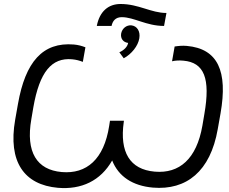

<svg xmlns="http://www.w3.org/2000/svg" viewBox="-20 -934 1149 962"><path d="M270 7C388 17 484 -28 542 -130C574 -49 645 -3 746 6C914 20 1034 -75 1071 -287L1085 -366C1122 -577 1072 -690 916 -704C894 -706 875 -704 855 -701L842 -627C860 -631 877 -632 899 -630C1003 -621 1035 -541 1004 -363L994 -304C965 -138 879 -63 755 -74C630 -85 579 -172 600 -322L601 -329H531L527 -303C501 -136 414 -61 289 -72C165 -83 108 -171 137 -337L147 -396C178 -574 239 -646 341 -637C363 -635 379 -630 395 -624L408 -697C390 -704 372 -709 350 -711C194 -724 107 -624 70 -413L56 -334C19 -122 102 -8 270 7ZM465 -804H539C544 -829 559 -848 590 -848C652 -848 713 -804 802 -804L814 -869C737 -869 675 -914 584 -914C523 -914 479 -877 465 -804ZM578 -672 600 -642C639 -663 672 -704 678 -742C684 -777 667 -804 638 -807C614 -809 592 -792 587 -766C583 -741 597 -722 622 -719C619 -701 603 -683 578 -672Z"/></svg>

Font: Fixel Display
Style: Italic
Weight: 400
Italic angle: -10°
Designer: AlfaBravo + MacPaw
Foundry: Kyrylo Tkachov, Marchela Mozhyna, Serhii Makarenko, Maria Weinstein, Zakhar Kryvoshyya
Version: Version 1.210;Glyphs 3.2 (3217)